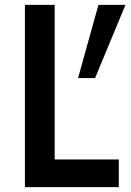

<svg xmlns="http://www.w3.org/2000/svg" viewBox="-20 -770 538 790"><path d="M205 -750V-113.8H468.8V0H82.5V-750ZM496.2 -750 371.2 -448.8H301.2L385 -750Z"/></svg>

Font: Now Medium
Style: Regular
Weight: 500
Designer: Alfredo Marco Pradil
Foundry: Alfredo Marco Pradil
Version: Version 1.002;PS 001.002;hotconv 1.0.88;makeotf.lib2.5.64775